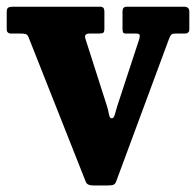

<svg xmlns="http://www.w3.org/2000/svg" viewBox="-21 -540 584 572"><path d="M328 -223 394 -424Q396.5 -433.5 394.5 -436.8Q392.5 -440 384 -440H355.5Q347.5 -440 345.8 -443.2Q344 -446.5 344 -454.5V-506Q344 -520 356.5 -520H527.5Q543 -520 543 -505.5V-452.5Q543 -440 529 -440H502.5Q492 -440 489 -436.5Q486 -433 483 -425.5L325.5 -0.5Q322.5 8 317.5 10.2Q312.5 12.5 300.5 12.5H256.5Q238.5 12.5 234.5 1.5L63.5 -430.5Q60.5 -437 55.5 -438.5Q50.5 -440 41 -440H13Q-1 -440 -1 -452.5V-504.5Q-1 -514 3.2 -517Q7.5 -520 16.5 -520H278Q290 -520 290 -506V-454.5Q290 -444 286 -442Q282 -440 271.5 -440H245.5Q228.5 -440 233.5 -424.5L297.5 -224.5Q301.5 -212 303.5 -199.8Q305.5 -187.5 312 -187.5Q318 -187.5 321.2 -199.2Q324.5 -211 328 -223Z"/></svg>

Font: Besley* Narrow
Style: Bold
Weight: 700
Width: 4
Designer: Owen Earl
Foundry: indestructible type*
Version: Version 3.000; ttfautohint (v1.8.3)